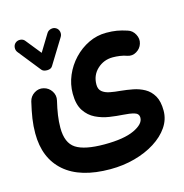

<svg xmlns="http://www.w3.org/2000/svg" viewBox="-111 -594 932 970"><g transform="rotate(-15 355.0 -109.5)"><path d="M267.6 -486.3Q279.3 -479 282.5 -464.8Q285.6 -450.7 278.3 -438.5L197.3 -307.1Q189.5 -293.9 169.4 -293.7Q149.4 -293.5 140.6 -304.2L46.9 -421.9Q38.6 -432.6 40 -447.3Q41.5 -461.9 52.7 -470.7Q63.5 -479 78.1 -477.5Q92.8 -476.1 101.1 -464.8L164.6 -385.7L219.2 -475.1Q226.6 -486.8 241 -490.2Q255.4 -493.7 267.6 -486.3ZM27.8 -0.5Q27.8 -38.6 33.4 -76.7Q39.1 -114.7 50.3 -162.1Q56.6 -188 79.6 -202.4Q102.5 -216.8 127.9 -210.4Q153.8 -204.1 168.5 -181.4Q183.1 -158.7 176.8 -132.8Q167.5 -93.8 162.6 -60.3Q157.7 -26.9 157.7 4.9Q157.7 84 203.1 113.5Q248.5 143.1 352.1 143.1Q454.1 143.1 507.8 117.9Q561.5 92.8 561.5 59.6Q561.5 38.1 538.6 31.5Q515.6 24.9 481 22.9Q448.7 21 411.1 15.4Q373.5 9.8 339.8 -6.6Q306.2 -22.9 284.4 -55.9Q262.7 -88.9 262.7 -145.5Q262.7 -194.8 282 -240.2Q301.3 -285.6 335.2 -321.5Q369.1 -357.4 412.8 -378.4Q456.5 -399.4 504.9 -399.4Q536.1 -399.4 560.5 -395.3Q585 -391.1 613.3 -381.8Q637.7 -374.5 650.6 -350.3Q663.6 -326.2 655.8 -301.8Q648.4 -277.8 625.7 -264.4Q603 -251 578.6 -259.3Q562 -265.6 542.2 -268.3Q522.5 -271 505.4 -271Q458 -271 424.1 -239.5Q390.1 -208 390.1 -158.7Q390.1 -134.3 405.3 -121.8Q420.4 -109.4 445.6 -104.5Q470.7 -99.6 500.5 -97.2Q531.2 -94.2 563.2 -88.1Q595.2 -82 622.8 -66.7Q650.4 -51.3 667.2 -22.2Q684.1 6.8 684.1 55.7Q684.1 101.6 657.2 140.9Q630.4 180.2 583.5 209.7Q536.6 239.3 476.3 255.6Q416 272 348.6 272Q191.9 272 109.9 200.7Q27.8 129.4 27.8 -0.5Z"/></g></svg>

Font: Mikhak-FD Bold
Style: Regular
Weight: 700
Designer: Amin Abedi
Version: Version 3.3